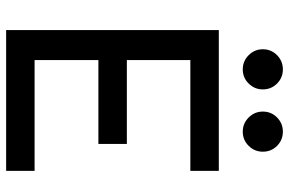

<svg xmlns="http://www.w3.org/2000/svg" viewBox="-178 -764 942 626"><g transform="rotate(90 293.0 -451.0)"><path d="M78.1 0V-693.4H175.8V0ZM78.1 0V-92.8H537.1V0ZM78.1 -300.8V-393.6H449.2V-300.8ZM78.1 -600.6V-693.4H537.1V-600.6ZM409.2 -771.5Q382.3 -771.5 363 -790.8Q343.8 -810.1 343.8 -836.9Q343.8 -864.3 363 -883.3Q382.3 -902.3 409.2 -902.3Q436.5 -902.3 455.6 -883.3Q474.6 -864.3 474.6 -836.9Q474.6 -810.1 455.6 -790.8Q436.5 -771.5 409.2 -771.5ZM206.1 -771.5Q179.2 -771.5 159.9 -790.8Q140.6 -810.1 140.6 -836.9Q140.6 -864.3 159.9 -883.3Q179.2 -902.3 206.1 -902.3Q233.4 -902.3 252.4 -883.3Q271.5 -864.3 271.5 -836.9Q271.5 -810.1 252.4 -790.8Q233.4 -771.5 206.1 -771.5Z"/></g></svg>

Font: Cascadia Mono
Style: Regular
Weight: 400
Monospace: yes
Designer: Aaron Bell
Foundry: Saja Typeworks
Version: Version 2102.003